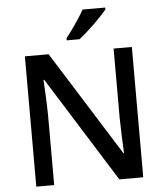

<svg xmlns="http://www.w3.org/2000/svg" viewBox="-61 -995 898 1048"><g transform="rotate(-5 388.0 -470.5)"><path d="M555 -931V-941H431C406 -896 360 -830 330 -793V-781H400C448 -817 526 -894 555 -931ZM681 0V-714H581V-330C582 -265 586 -182 588 -140H585L225 -714H95V0H193V-380C192 -452 188 -524 185 -577H189L550 0Z"/></g></svg>

Font: Noto Sans Gujarati Medium
Style: Regular
Weight: 500
Designer: Jelle Bosma - Monotype Design Team, Universal Thirst
Foundry: Monotype Imaging Inc.
Version: Version 2.106